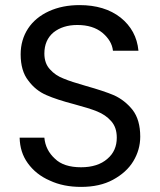

<svg xmlns="http://www.w3.org/2000/svg" viewBox="-20 -726 627 753"><path d="M298 7C298 7 298 7 298 7C346 7 388 -2 423 -21C458 -40 485 -64 503 -94C521 -124 530 -156 530 -190C530 -190 530 -190 530 -190C530 -234 520 -269 500 -295C480 -320 456 -339 428 -352C400 -364 363 -376 317 -389C317 -389 317 -389 317 -389C279 -400 250 -409 229 -418C208 -426 190 -438 176 -454C161 -470 154 -491 154 -516C154 -516 154 -516 154 -516C154 -551 166 -579 190 -599C214 -618 245 -628 283 -628C283 -628 283 -628 283 -628C324 -628 356 -618 381 -598C406 -577 420 -554 423 -527C423 -527 523 -527 523 -527C523 -527 523 -527 523 -527C518 -581 494 -624 453 -657C411 -690 357 -706 292 -706C292 -706 292 -706 292 -706C247 -706 207 -698 172 -682C137 -666 109 -643 90 -614C71 -585 61 -551 61 -513C61 -513 61 -513 61 -513C61 -470 71 -435 91 -410C110 -384 134 -365 162 -353C189 -341 226 -329 272 -317C272 -317 272 -317 272 -317C309 -307 339 -298 361 -289C383 -280 401 -268 416 -251C431 -234 438 -213 438 -186C438 -186 438 -186 438 -186C438 -152 426 -124 401 -103C376 -81 341 -70 298 -70C298 -70 298 -70 298 -70C253 -70 218 -81 195 -104C171 -126 157 -153 154 -186C154 -186 57 -186 57 -186C57 -186 57 -186 57 -186C58 -148 68 -115 89 -86C110 -57 138 -34 175 -18C211 -1 252 7 298 7Z"/></svg>

Font: Girnar Poppins
Style: Regular
Weight: 500
Designer: Ninad Kale (Devanagari), Jonny Pinhorn (Latin)
Foundry: Indian Type Foundry
Version: ""